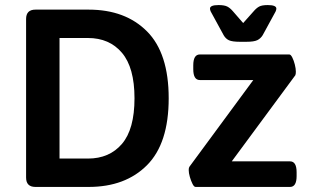

<svg xmlns="http://www.w3.org/2000/svg" viewBox="-20 -738 1224 758"><path d="M928 -573Q897 -573 884 -579Q871 -585 863 -599L821 -676Q815 -686 812 -692.5Q809 -699 809 -704Q809 -718 843 -718Q866 -718 877.5 -712Q889 -706 900 -693L940 -647L981 -693Q992 -706 1003 -712Q1014 -718 1037 -718Q1071 -718 1071 -704Q1071 -699 1068 -692.5Q1065 -686 1059 -676L1017 -599Q1009 -586 996 -579.5Q983 -573 952 -573ZM120 0Q83 0 83 -37V-663Q83 -700 120 -700H330Q475 -700 560.5 -614Q646 -528 646 -350Q646 -172 560.5 -86Q475 0 330 0ZM215 -112H327Q412 -112 461.5 -170Q511 -228 511 -350Q511 -471 461.5 -529.5Q412 -588 327 -588H215ZM752 0Q746 0 740 -12Q734 -24 729.5 -39.5Q725 -55 725 -67Q725 -76 728 -80L980 -422H769Q743 -422 743 -465V-480Q743 -523 769 -523H1122Q1128 -523 1134 -511Q1140 -499 1144 -483Q1148 -467 1148 -455Q1148 -446 1146 -441L895 -101H1125Q1151 -101 1151 -58V-43Q1151 0 1125 0Z"/></svg>

Font: Asap SemiBold
Style: Regular
Weight: 600
Designer: Pablo Cosgaya
Foundry: Omnibus-Type
Version: Version 3.001; ttfautohint (v1.8.3)